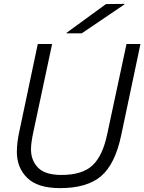

<svg xmlns="http://www.w3.org/2000/svg" viewBox="-20 -957 745 991"><path d="M606 -261Q575 -111 502.5 -48.5Q430 14 290 14Q175 14 121 -38.5Q67 -91 67 -173Q67 -225 82 -289L175 -730H249L152 -275Q140 -220 140 -186Q140 -129 176.5 -91.5Q213 -54 297 -54Q405 -54 457.5 -103.5Q510 -153 533 -263L633 -730H705ZM324 -785V-788L527 -936L622 -937V-934L402 -785Z"/></svg>

Font: Nacelle Light
Style: Italic
Weight: 300
Italic angle: -12°
Designer: Sora Sagano
Foundry: Sora Sagano
Version: Version 1.000;FEAKit 1.0